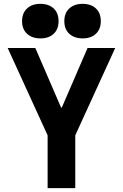

<svg xmlns="http://www.w3.org/2000/svg" viewBox="-20 -980 640 1000"><path d="M228 0V-275L20 -730H164L298 -420H302L436 -730H580L372 -275V0ZM191 -780Q147 -780 121 -804Q95 -828 95 -870Q95 -912 121 -936Q147 -960 190 -960Q234 -960 259.5 -936Q285 -912 285 -870Q285 -828 259.5 -804Q234 -780 191 -780ZM411 -780Q367 -780 341 -804Q315 -828 315 -870Q315 -912 341 -936Q367 -960 410 -960Q454 -960 479.5 -936Q505 -912 505 -870Q505 -828 479.5 -804Q454 -780 411 -780Z"/></svg>

Font: M PLUS Code Latin Expanded
Style: Bold
Weight: 700
Width: 7
Designer: Coji Morishita
Foundry: UNDERFOREST DESIGN
Version: Version 1.002; ttfautohint (v1.8.3)